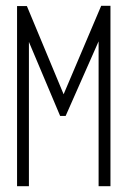

<svg xmlns="http://www.w3.org/2000/svg" viewBox="-20 -644 440 664"><path d="M39 0V-623H73L200 -318L330 -624H362V0H321V-501L207 -243H188L80 -499V0Z"/></svg>

Font: Inconsolata Condensed Light
Style: Regular
Weight: 300
Width: 3
Monospace: yes
Designer: Raph Levien, Cyreal, Brenton Simpson
Foundry: Raph Levien, Cyreal, Google
Version: Version 3.001; ttfautohint (v1.8.2.53-6de2)